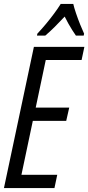

<svg xmlns="http://www.w3.org/2000/svg" viewBox="-20 -951 447 971"><path d="M0 0 151.4 -713.9H406.7L392.6 -647.5H211.4L160.6 -406.7H330.1L314.9 -339.8H146L88.4 -66.9H269.5L255.4 0ZM167 -771 168.9 -780.8Q191.9 -805.2 213.1 -830.8Q234.4 -856.4 253.4 -882.1Q272.5 -907.7 287.1 -931.2H350.6Q354.5 -913.1 364.3 -884.3Q374 -855.5 385.5 -826.9Q397 -798.3 405.3 -780.8L403.3 -771H363.8Q355 -783.7 345.2 -799.1Q335.4 -814.5 325.9 -831.5Q316.4 -848.6 307.1 -867.2Q280.8 -838.9 255.9 -814.2Q231 -789.6 209 -771Z"/></svg>

Font: Open Sans Condensed
Style: Italic
Weight: 400
Width: 3
Italic angle: -12°
Designer: Monotype Design Team
Foundry: Monotype Imaging Inc.
Version: Version 3.000